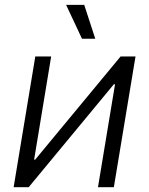

<svg xmlns="http://www.w3.org/2000/svg" viewBox="-20 -777 619 797"><path d="M452.6 0H386.7L457.5 -427.2H452.6L99.1 0H36.6L126.5 -542.5H192.4L121.6 -114.3H126L480.5 -542.5H542.5ZM320.3 -616.2 254.4 -756.8H329.6L375.5 -616.2Z"/></svg>

Font: Inter 16pt Light
Style: Italic
Weight: 300
Italic angle: -9.3988°
Version: Version 4.001;git-66647c0bb